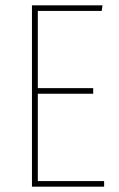

<svg xmlns="http://www.w3.org/2000/svg" viewBox="-20 -701 447 721"><path d="M365 -681 362 -660H122V-370H330V-349H122V-21H371V0H100V-681Z"/></svg>

Font: Fira Sans Extra Condensed Thin
Style: Regular
Weight: 250
Width: 1
Designer: Carrois Corporate & Edenspiekermann AG
Foundry: Carrois Corporate GbR & Edenspiekermann AG
Version: Version 4.203